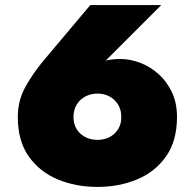

<svg xmlns="http://www.w3.org/2000/svg" viewBox="-20 -715 766 755"><path d="M269 -255Q269 -283 281.5 -303.5Q294 -324 315.5 -335.5Q337 -347 363 -347Q390 -347 411 -335.5Q432 -324 444.5 -303.5Q457 -283 457 -255Q457 -227 444.5 -207Q432 -187 411 -176Q390 -165 363 -165Q337 -165 315.5 -176Q294 -187 281.5 -207Q269 -227 269 -255ZM335 -695 154 -480Q111 -429 80.5 -374.5Q50 -320 50 -255Q50 -161 93 -100Q136 -39 207 -9.5Q278 20 363 20Q448 20 519 -9.5Q590 -39 633 -100Q676 -161 676 -255Q676 -311 655.5 -353.5Q635 -396 602 -425Q569 -454 530 -468.5Q491 -483 454 -483Q414 -483 389 -474.5Q364 -466 331 -437L383 -464L614 -695Z"/></svg>

Font: Jost Black
Style: Regular
Weight: 900
Version: Version 3.710